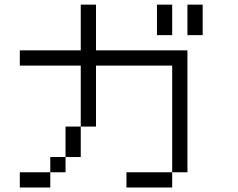

<svg xmlns="http://www.w3.org/2000/svg" viewBox="-20 -887 1040 840"><path d="M733.3 -733.3H666.7V-866.7H733.3ZM733.3 -133.3V-66.7H533.3V-133.3ZM733.3 -600H400V-333.3H333.3V-600H66.7V-666.7H333.3V-866.7H400V-666.7H800V-133.3H733.3ZM866.7 -733.3H800V-866.7H866.7ZM266.7 -133.3H200V-200H266.7ZM266.7 -333.3H333.3V-200H266.7ZM66.7 -66.7V-133.3H200V-66.7Z"/></svg>

Font: Galmuri14 Regular
Style: Regular
Weight: 400
Designer: Lee Minseo (quiple)
Version: Version 2.399;hotconv 1.1.1;makeotfexe 2.6.0 DEVELOPMENT